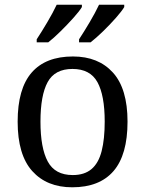

<svg xmlns="http://www.w3.org/2000/svg" viewBox="-20 -786 617 816"><path d="M287 10Q179 10 117 -59Q55 -128 55 -269Q55 -409 114.5 -477.5Q174 -546 290 -546Q398 -546 460 -477.5Q522 -409 522 -269Q522 -128 462.5 -59Q403 10 287 10ZM289 -42Q339 -42 369 -67.5Q399 -93 412 -144Q425 -195 425 -269Q425 -381 394 -437Q363 -493 288 -493Q213 -493 182.5 -437Q152 -381 152 -269Q152 -157 183 -99.5Q214 -42 289 -42ZM316 -619Q337 -651 361 -691.5Q385 -732 401 -766H508V-756Q498 -739 472.5 -710Q447 -681 417.5 -652.5Q388 -624 365 -606H316ZM136 -619Q157 -651 181 -691.5Q205 -732 221 -766H328V-756Q318 -739 292 -710Q266 -681 237 -652.5Q208 -624 185 -606H136Z"/></svg>

Font: Noto Serif Lao
Style: Regular
Weight: 400
Designer: Monotype Design Team
Foundry: Monotype Imaging Inc.
Version: Version 2.003